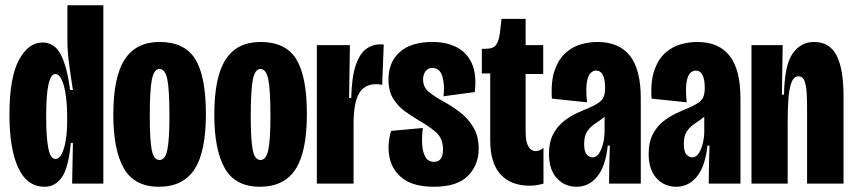

<svg xmlns="http://www.w3.org/2000/svg" viewBox="-20 -700 3256 732"><path d="M150 12Q83 12 49.5 -60.5Q16 -133 16 -262Q16 -404 52 -471Q88 -538 142 -538Q188 -538 212 -491.5Q236 -445 247 -357H258Q249 -412 243 -459.5Q237 -507 237 -543V-680H374V-249V0H255L258 -155H250Q241 -59 215.5 -23.5Q190 12 150 12ZM191 -94Q206 -94 216 -114.5Q226 -135 231 -167Q236 -199 236 -234V-255Q236 -298 231 -335.5Q226 -373 215.5 -395.5Q205 -418 191 -418Q174 -418 165 -379Q156 -340 156 -254Q156 -178 164 -136Q172 -94 191 -94Z M586 12Q492 12 452 -58.5Q412 -129 412 -262Q412 -407 455.5 -473.5Q499 -540 588 -540Q684 -540 724.5 -474.5Q765 -409 765 -265Q765 -121 721.5 -54.5Q678 12 586 12ZM588 -90Q610 -90 618 -129Q626 -168 626 -257Q626 -357 618 -397Q610 -437 588 -437Q567 -437 559 -396.5Q551 -356 551 -255Q551 -167 558.5 -128.5Q566 -90 588 -90Z M971 12Q877 12 837 -58.5Q797 -129 797 -262Q797 -407 840.5 -473.5Q884 -540 973 -540Q1069 -540 1109.5 -474.5Q1150 -409 1150 -265Q1150 -121 1106.5 -54.5Q1063 12 971 12ZM973 -90Q995 -90 1003 -129Q1011 -168 1011 -257Q1011 -357 1003 -397Q995 -437 973 -437Q952 -437 944 -396.5Q936 -356 936 -255Q936 -167 943.5 -128.5Q951 -90 973 -90Z M1188 0V-288V-528H1314L1311 -326H1319Q1321 -406 1336 -450.5Q1351 -495 1375.5 -513Q1400 -531 1430 -531Q1438 -531 1443 -530L1437 -376Q1432 -378 1425.5 -378.5Q1419 -379 1413 -379Q1370 -379 1349 -344Q1328 -309 1328 -227V0Z M1634 12Q1558 12 1517 -18.5Q1476 -49 1465.5 -98Q1455 -147 1471 -201L1592 -212Q1588 -180 1589.5 -150.5Q1591 -121 1601.5 -102Q1612 -83 1635 -83Q1669 -83 1669 -130Q1669 -173 1641.5 -196.5Q1614 -220 1575 -242Q1550 -257 1523.5 -276Q1497 -295 1479 -324Q1461 -353 1461 -397Q1461 -463 1504 -501.5Q1547 -540 1629 -540Q1682 -540 1721 -520Q1760 -500 1779 -458Q1798 -416 1790 -349L1671 -333Q1676 -376 1666.5 -408.5Q1657 -441 1628 -441Q1612 -441 1602.5 -428.5Q1593 -416 1593 -397Q1593 -367 1615.5 -349Q1638 -331 1669 -314Q1701 -297 1732 -273.5Q1763 -250 1784 -216Q1805 -182 1805 -133Q1805 -71 1764 -29.5Q1723 12 1634 12Z M1999 8Q1928 8 1888.5 -35Q1849 -78 1849 -165V-420H1817V-514H1831Q1861 -514 1871.5 -529Q1882 -544 1886 -575L1892 -628H1984V-528H2051V-418H1984V-195Q1984 -159 1994.5 -141.5Q2005 -124 2023 -124Q2037 -124 2052 -136V0Q2038 4 2025.5 6Q2013 8 1999 8Z M2178 12Q2133 12 2103 -20.5Q2073 -53 2073 -114Q2073 -157 2088 -186.5Q2103 -216 2126 -235Q2149 -254 2175 -266.5Q2201 -279 2224 -288Q2263 -305 2275 -319.5Q2287 -334 2287 -364Q2287 -431 2252 -431Q2242 -431 2232 -422Q2222 -413 2217.5 -387Q2213 -361 2218 -310L2084 -324Q2080 -391 2095 -433Q2110 -475 2136.5 -498.5Q2163 -522 2195 -531Q2227 -540 2258 -540Q2340 -540 2381.5 -487.5Q2423 -435 2423 -325V-202Q2423 -151 2423 -100.5Q2423 -50 2423 0H2302Q2302 -36 2303 -72Q2304 -108 2305 -145H2297Q2289 -67 2257.5 -27.5Q2226 12 2178 12ZM2239 -100Q2254 -100 2264 -115.5Q2274 -131 2279.5 -154Q2285 -177 2285 -199V-255Q2268 -241 2250 -229.5Q2232 -218 2219.5 -200.5Q2207 -183 2207 -151Q2207 -122 2217 -111Q2227 -100 2239 -100Z M2558 12Q2513 12 2483 -20.5Q2453 -53 2453 -114Q2453 -157 2468 -186.5Q2483 -216 2506 -235Q2529 -254 2555 -266.5Q2581 -279 2604 -288Q2643 -305 2655 -319.5Q2667 -334 2667 -364Q2667 -431 2632 -431Q2622 -431 2612 -422Q2602 -413 2597.5 -387Q2593 -361 2598 -310L2464 -324Q2460 -391 2475 -433Q2490 -475 2516.5 -498.5Q2543 -522 2575 -531Q2607 -540 2638 -540Q2720 -540 2761.5 -487.5Q2803 -435 2803 -325V-202Q2803 -151 2803 -100.5Q2803 -50 2803 0H2682Q2682 -36 2683 -72Q2684 -108 2685 -145H2677Q2669 -67 2637.5 -27.5Q2606 12 2558 12ZM2619 -100Q2634 -100 2644 -115.5Q2654 -131 2659.5 -154Q2665 -177 2665 -199V-255Q2648 -241 2630 -229.5Q2612 -218 2599.5 -200.5Q2587 -183 2587 -151Q2587 -122 2597 -111Q2607 -100 2619 -100Z M2845 0V-313V-528H2964L2961 -339H2969Q2971 -452 3002 -496Q3033 -540 3084 -540Q3143 -540 3169.5 -488.5Q3196 -437 3196 -333V0H3057V-289Q3057 -317 3055.5 -344.5Q3054 -372 3047.5 -390.5Q3041 -409 3024 -409Q3006 -409 2997 -384Q2988 -359 2985.5 -319.5Q2983 -280 2983 -236V0Z"/></svg>

Font: Bricolage Grotesque 48pt Condensed Bricolage Grotesque 48pt Condensed Regular
Style: Bold
Weight: 700
Width: 3
Designer: Mathieu Triay
Foundry: Atelier Triay
Version: Version 1.000; ttfautohint (v1.8.4.7-5d5b);gftools[0.9.32]